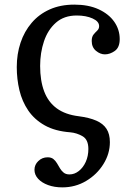

<svg xmlns="http://www.w3.org/2000/svg" viewBox="-20 -550 598 830"><path d="M153.5 -265Q153.5 -322 170.2 -371.8Q187 -421.5 222 -452.2Q257 -483 311.5 -483Q352 -483 380.2 -470.2Q408.5 -457.5 408.5 -437Q408.5 -425.5 400.5 -418Q392.5 -410.5 384.5 -400.8Q376.5 -391 376.5 -373Q376.5 -345.5 395 -330.2Q413.5 -315 433.5 -315Q455.5 -315 476.5 -330Q497.5 -345 497.5 -381Q497.5 -422 474 -455.8Q450.5 -489.5 406.5 -509.8Q362.5 -530 301.5 -530Q241 -530 194.8 -509.2Q148.5 -488.5 116.8 -451.2Q85 -414 68.8 -365.2Q52.5 -316.5 52.5 -260Q52.5 -208 64 -159.8Q75.5 -111.5 102.2 -72.2Q129 -33 173.5 -8Q218 17 284 22Q312 24.5 337 39Q362 53.5 362 94Q362 124.5 350.8 149.5Q339.5 174.5 320.8 189.2Q302 204 280.5 204Q265 204 255.5 196.5Q246 189 239.5 178Q233 167 226.5 156Q220 145 210.8 137.5Q201.5 130 186 130Q162.5 130 145.8 146Q129 162 129 184Q129 205.5 144.8 222.8Q160.5 240 187.8 250Q215 260 249.5 260Q306 260 352.8 232Q399.5 204 427.2 159.2Q455 114.5 455 64.5Q455 29.5 440.5 7Q426 -15.5 396.2 -28.5Q366.5 -41.5 320.5 -47.5Q262.5 -54.5 225.5 -81.5Q188.5 -108.5 171 -154.8Q153.5 -201 153.5 -265Z"/></svg>

Font: Besley
Style: Regular
Weight: 400
Designer: Owen Earl
Foundry: indestructible type*
Version: Version 4.000